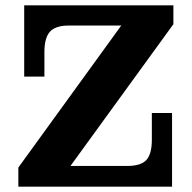

<svg xmlns="http://www.w3.org/2000/svg" viewBox="-20 -702 721 722"><path d="M49 -72 436 -606 632 -611 245 -78ZM49 0V-72L245 -78H627V0ZM71 -414V-606H239Q189 -606 168 -583Q147 -560 147 -506V-414ZM459 -78Q510 -78 530.5 -100.5Q551 -123 551 -176V-277H627V-78ZM71 -606V-682H632V-611L436 -606Z"/></svg>

Font: Montagu Slab 144pt SemiBold
Style: Regular
Weight: 600
Version: Version 1.000